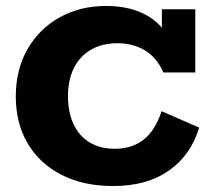

<svg xmlns="http://www.w3.org/2000/svg" viewBox="-20 -614 715 644"><path d="M360 10Q259 10 185.5 -28Q112 -66 72.5 -133.5Q33 -201 33 -290Q33 -381 72.5 -449.5Q112 -518 180.5 -556Q249 -594 336 -594Q422 -594 480 -558Q538 -522 563 -448L523 -474V-583H635V-371H528Q506 -421 466 -445Q426 -469 374 -469Q323 -469 285.5 -447.5Q248 -426 228 -386Q208 -346 208 -292Q208 -237 227 -197Q246 -157 281 -136Q316 -115 365 -115Q422 -115 461 -145Q500 -175 522 -241L648 -186Q620 -93 546 -41.5Q472 10 360 10Z"/></svg>

Font: Rokkitt SemiBold ExtraBold
Style: Regular
Weight: 800
Version: Version 3.103